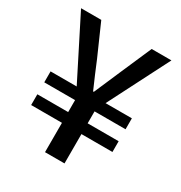

<svg xmlns="http://www.w3.org/2000/svg" viewBox="-156 -770 834 883"><g transform="rotate(30 260.5 -328.0)"><path d="M208 0V-155.8H44.4V-212.9H208V-276.4H44.4V-334.5H183.1L20.5 -656.2H127.9L200.7 -491.2Q214.8 -457.5 229.2 -423.1Q243.7 -388.7 259.8 -352.5H263.7Q279.3 -388.7 294.2 -422.9Q309.1 -457 323.7 -491.2L395.5 -656.2H500.5L336.4 -334.5H476.1V-276.4H311.5V-212.9H476.1V-155.8H311.5V0Z"/></g></svg>

Font: Akatab SemiBold
Style: Regular
Weight: 600
Designer: SIL Global
Foundry: SIL Global
Version: Version 4.100